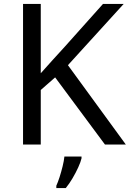

<svg xmlns="http://www.w3.org/2000/svg" viewBox="-20 -734 659 975"><path d="M619 0H513L260 -341L187 -277V0H97V-714H187V-362Q217 -396 248 -430Q279 -464 310 -498L503 -714H608L325 -403ZM394 70Q390 88 377.5 115.5Q365 143 348.5 171Q332 199 314 221H266V209Q274 192 282.5 165.5Q291 139 298 110.5Q305 82 307 61H394Z"/></svg>

Font: Noto Sans Cherokee
Style: Regular
Weight: 400
Designer: Monotype Design Team
Foundry: Monotype Imaging Inc.
Version: Version 2.001